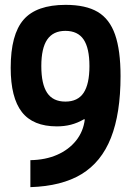

<svg xmlns="http://www.w3.org/2000/svg" viewBox="-20 -760 540 790"><path d="M250 -740Q333 -740 382 -711Q431 -682 453.5 -617.5Q476 -553 476 -447Q476 -293 436.5 -193Q397 -93 315.5 -43.5Q234 6 105 10V-101Q167 -102 215 -123Q263 -144 293 -181.5Q323 -219 329 -269H325Q299 -254 272 -247Q245 -240 214 -240Q116 -240 70 -299Q24 -358 24 -481Q24 -618 77 -679Q130 -740 250 -740ZM249 -633Q199 -633 174.5 -597.5Q150 -562 150 -488Q150 -414 174 -378Q198 -342 249 -342Q300 -342 324 -378Q348 -414 348 -488Q348 -562 324 -597.5Q300 -633 249 -633Z"/></svg>

Font: M PLUS Code Latin SemiBold
Style: Regular
Weight: 600
Designer: Coji Morishita
Foundry: UNDERFOREST DESIGN
Version: Version 1.002; ttfautohint (v1.8.3)